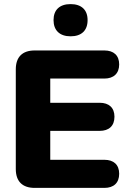

<svg xmlns="http://www.w3.org/2000/svg" viewBox="-20 -916 644 936"><path d="M149 0H489C534 0 561 -24 561 -69C561 -113 534 -137 489 -137H225V-278H466C511 -278 538 -302 538 -347C538 -391 511 -415 466 -415H225V-533H489C534 -533 561 -558 561 -602C561 -646 534 -670 489 -670H149C89 -670 57 -638 57 -578V-92C57 -32 89 0 149 0ZM324 -739C377 -739 407 -767 407 -818C407 -868 377 -896 324 -896C271 -896 241 -868 241 -818C241 -768 271 -739 324 -739Z"/></svg>

Font: SN Pro Heavy
Style: Regular
Weight: 800
Designer: Tobias Whetton
Foundry: Supernotes
Version: Version 1.001;Glyphs 3.2 (3249)